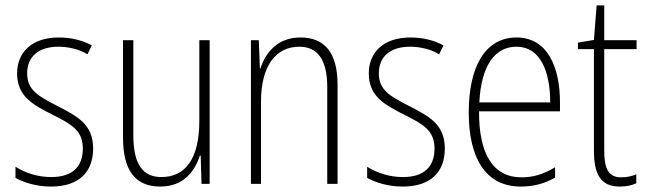

<svg xmlns="http://www.w3.org/2000/svg" viewBox="-20 -677 2383 707"><path d="M323 -130C323 -220 264 -249 191 -287C120 -323 80 -346 80 -407C80 -471 125 -505 195 -505C233 -505 274 -495 302 -477L318 -510C285 -528 243 -539 196 -539C97 -539 43 -484 43 -407C43 -323 99 -292 175 -254C244 -219 285 -196 285 -130C285 -64 248 -25 168 -25C120 -25 73 -40 37 -63V-22C66 -6 112 10 168 10C271 10 323 -44 323 -130Z M752 -529H714V-233C714 -91 662 -25 574 -25C507 -25 471 -71 471 -178V-529H433V-170C433 -51 477 10 570 10C656 10 697 -46 716 -104H719L722 0H752Z M1086 -539C1003 -539 958 -484 939 -425H937L933 -529H904V0H941V-302C941 -439 999 -505 1082 -505C1147 -505 1185 -461 1185 -356V0H1223V-365C1223 -485 1174 -539 1086 -539Z M1618 -130C1618 -220 1559 -249 1486 -287C1415 -323 1375 -346 1375 -407C1375 -471 1420 -505 1490 -505C1528 -505 1569 -495 1597 -477L1613 -510C1580 -528 1538 -539 1491 -539C1392 -539 1338 -484 1338 -407C1338 -323 1394 -292 1470 -254C1539 -219 1580 -196 1580 -130C1580 -64 1543 -25 1463 -25C1415 -25 1368 -40 1332 -63V-22C1361 -6 1407 10 1463 10C1566 10 1618 -44 1618 -130Z M1882 -539C1764 -539 1706 -427 1706 -263C1706 -98 1766 10 1898 10C1947 10 1987 -2 2024 -23V-61C1980 -35 1944 -24 1900 -24C1796 -24 1743 -110 1744 -267H2042V-300C2042 -428 1997 -539 1882 -539ZM1882 -505C1969 -505 2006 -415 2006 -300H1745C1752 -437 1803 -505 1882 -505Z M2268 -24C2219 -24 2205 -57 2205 -124V-496H2324V-529H2205V-657H2177L2167 -530L2108 -520V-496H2167V-124C2167 -36 2191 10 2262 10C2288 10 2307 5 2323 -2V-35C2309 -29 2289 -24 2268 -24Z"/></svg>

Font: Noto Sans Myanmar UI Condensed ExtraLight
Style: Regular
Weight: 200
Width: 3
Designer: Monotype Design Team
Foundry: Monotype Imaging Inc.
Version: Version 2.103